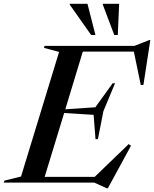

<svg xmlns="http://www.w3.org/2000/svg" viewBox="-62 -955 806 1004"><path d="M496 29.5 431.5 0H-42.5L-39 -10.5L48 -32L247 -683.5L168 -704.5L171 -715H641L718.5 -745.5H724L688 -511H674L638 -685H371L279.5 -383.5L436.5 -394L527 -519.5H539.5L478.5 -373L450 -227.5H437.5L427.5 -354.5L273.5 -364L171.5 -30H433L611 -201.5L623 -193L502 29.5ZM437 -772H414.5L302.5 -931L303.5 -935H395.5ZM554 -772H535.5L475.5 -931L476.5 -935H561Z"/></svg>

Font: Newsreader 72pt Medium
Style: Italic
Weight: 500
Italic angle: -17°
Designer: Hugues Gentile
Foundry: Production Type
Version: Version 1.003; ttfautohint (v1.8.3)